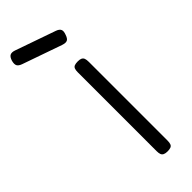

<svg xmlns="http://www.w3.org/2000/svg" viewBox="-314 -686 720 720"><g transform="rotate(-45 45.5 -326.5)"><path d="M88 11Q78 11 71.5 8Q65 5 62.5 -1.5Q60 -8 60 -19V-437Q60 -448 62.5 -454.5Q65 -461 71.5 -463.5Q78 -466 89 -466Q100 -466 106 -463Q112 -460 114.5 -453.5Q117 -447 117 -435V-18Q117 -7 114.5 -0.5Q112 6 105.5 8.5Q99 11 88 11ZM91 -551 -66 -606Q-80 -611 -84 -619Q-88 -627 -84 -642Q-79 -658 -70.5 -662Q-62 -666 -48 -661L112 -605Q126 -600 129.5 -591.5Q133 -583 127 -568Q122 -553 114 -549.5Q106 -546 91 -551Z"/></g></svg>

Font: Fredoka SemiExpanded Light
Style: Regular
Weight: 300
Width: 6
Designer: Ben Nathan
Foundry: Milena B. Brandão, Ben Nathan
Version: Version 2.001